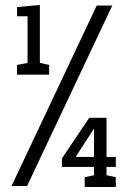

<svg xmlns="http://www.w3.org/2000/svg" viewBox="-20 -742 512 766"><path d="M26 0 366 -720H428L88 0ZM139 -491 176 -483V-444H48V-483L90 -491V-677H48V-714L139 -722ZM355 -76H227V-110L336 -272H405V-116H442V-76H405V-43L442 -35V4H318V-35L355 -43ZM282 -116H355V-229Z"/></svg>

Font: HermeneusOne
Style: Regular
Weight: 400
Designer: Rodrigo Fuenzalida, Pablo Impallari
Foundry: Pablo Impallari, Rodrigo Fuenzalida
Version: Version 1.000; ttfautohint (v0.8) -G 200 -r 50